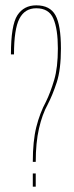

<svg xmlns="http://www.w3.org/2000/svg" viewBox="-20 -700 278 720"><path d="M103 -93H114Q114 -165 126.2 -218.2Q138.5 -271.5 159 -308.5Q177 -343 192.8 -391.2Q208.5 -439.5 208.5 -518Q208.5 -605.5 188 -642.8Q167.5 -680 116 -680Q69.5 -680 45.2 -642.8Q21 -605.5 21 -496H32.5Q32.5 -591 52.8 -630Q73 -669 116 -669Q163.5 -669 180.2 -630Q197 -591 197 -518Q197 -446.5 183.2 -400.2Q169.5 -354 152.5 -319Q129.5 -276.5 116.2 -223.8Q103 -171 103 -93ZM103 -49.5V0H114V-49.5Z"/></svg>

Font: Anybody Thin Condensed
Style: Regular
Weight: 100
Width: 3
Version: Version 1.113;gftools[0.9.25]